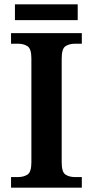

<svg xmlns="http://www.w3.org/2000/svg" viewBox="-20 -867 430 887"><path d="M31 0V-49H64Q89 -49 107 -60.5Q125 -72 125 -117V-597Q125 -642 107 -653.5Q89 -665 64 -665H31V-714H358V-665H326Q300 -665 282.5 -653.5Q265 -642 265 -597V-117Q265 -72 282.5 -60.5Q300 -49 326 -49H358V0ZM49 -774V-847H339V-774Z"/></svg>

Font: Noto Naskh Arabic UI Semi
Style: Bold
Weight: 700
Designer: Monotype Design Team, David Williams, Mohamad Dakak and Nizar Qandah
Foundry: Monotype Imaging Inc.
Version: Version 2.014; ttfautohint (v1.8.4.7-5d5b)